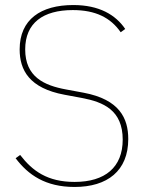

<svg xmlns="http://www.w3.org/2000/svg" viewBox="-20 -730 587 762"><path d="M276 12C406 12 489 -52 489 -178C489 -260 455 -335 312 -362L242 -375C155 -391 80 -425 80 -534C80 -639 151 -690 269 -690C359 -690 419 -660 459 -602L477 -615C439 -671 374 -710 271 -710C142 -710 58 -653 58 -534C58 -452 96 -380 236 -354L306 -341C390 -325 467 -293 467 -176C467 -66 397 -8 276 -8C169 -8 109 -51 60 -115L42 -102C92 -36 160 12 276 12Z"/></svg>

Font: IBM Plex Devanagari Thin
Style: Regular
Weight: 100
Designer: Mike Abbink, Paul van der Laan, Pieter van Rosmalen, Erin McLaughlin
Foundry: Bold Monday
Version: Version 1.0